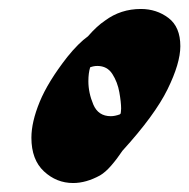

<svg xmlns="http://www.w3.org/2000/svg" viewBox="-20 -734 422 428"><path d="M203 -343Q172 -326 143 -326Q106 -326 78 -352Q50 -378 50 -427Q50 -462 68.5 -507Q87 -552 130 -607Q142 -622 154 -634Q166 -646 176 -653Q196 -676 214 -688Q249 -714 294 -714Q329 -714 355.5 -694Q382 -674 382 -631Q382 -593 353.5 -535Q325 -477 253 -398Q241 -380 228 -365Q215 -350 203 -343ZM249 -481Q249 -482 249.5 -485Q250 -488 250 -492Q250 -506 246 -528.5Q242 -551 230.5 -569Q219 -587 197 -587Q189 -587 181 -584Q177 -571 177 -553Q177 -527 188 -501Q199 -475 227 -475Q236 -475 247 -479Z"/></svg>

Font: Ga Maamli
Style: Regular
Weight: 400
Designer: Afotey Clement Nii Odai, Ama Asantewa Diaka, David Abbey-Thompson
Foundry: Sorkin Type Co.
Version: Version 1.000; ttfautohint (v1.8.4.7-5d5b)